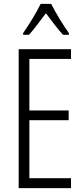

<svg xmlns="http://www.w3.org/2000/svg" viewBox="-20 -967 432 987"><path d="M243 -947H189C168 -903 127 -837 99 -797V-788H129C155 -816 188 -863 216 -899C245 -861 276 -818 304 -788H334V-797C311 -828 266 -901 243 -947ZM345 0V-51H131V-349H333V-399H131V-664H345V-714H76V0Z"/></svg>

Font: Noto Sans Gujarati UI ExtraCondensed Light
Style: Regular
Weight: 300
Width: 2
Designer: Jelle Bosma - Monotype Design Team, Universal Thirst
Foundry: Monotype Imaging Inc.
Version: Version 2.106